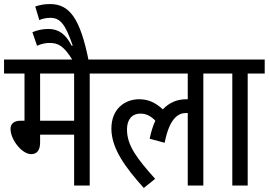

<svg xmlns="http://www.w3.org/2000/svg" viewBox="-20 -916 1327 948"><path d="M423 -553H507V-622H0V-553H101V-320H83C45 -320 32 -302 32 -279C32 -228 87 -155 134 -155C159 -155 178 -170 178 -212V-251H346V0H423ZM346 -553V-320H178V-553Z M341 -615H418C376 -826 323 -896 227 -896C200 -896 178 -892 154 -884L174 -817C191 -824 208 -828 230 -828C278 -827 303 -796 339 -691L334 -690C305 -747 270 -773 219 -773C193 -773 165 -768 140 -757L163 -690C182 -699 205 -704 224 -704C268 -704 295 -690 341 -615Z M494 -553H907V-426C905 -426 902 -426 900 -426C855 -426 816 -410 784 -376C748 -409 713 -426 667 -426C598 -426 530 -380 530 -281C530 -182 600 -88 690 12L746 -33C656 -134 607 -197 607 -277C607 -323 629 -355 674 -355C704 -355 727 -341 747 -320C735 -295 726 -265 719 -231L793 -211C817 -335 862 -358 899 -358C902 -358 904 -358 907 -358V0H984V-553H1068V-622H494Z M1203 -553H1287V-622H1055V-553H1127V0H1203Z"/></svg>

Font: Noto Sans Devanagari UI Condensed
Style: Regular
Weight: 400
Width: 3
Designer: Jelle Bosma - Monotype Design Team
Foundry: Monotype Imaging Inc.
Version: Version 2.004